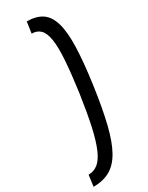

<svg xmlns="http://www.w3.org/2000/svg" viewBox="-280 -845 763 989"><g transform="rotate(-30 101.5 -350.0)"><path d="M83 -805Q138 -805 172.5 -782Q207 -759 222.5 -706.5Q238 -654 235.5 -566.5Q233 -479 215 -350Q197 -221 175.5 -133.5Q154 -46 124.5 6.5Q95 59 53.5 82Q12 105 -45 105L-36 38Q-4 38 20.5 18.5Q45 -1 64.5 -46Q84 -91 100.5 -165.5Q117 -240 133 -350Q148 -460 153 -534.5Q158 -609 151 -654Q144 -699 124.5 -718.5Q105 -738 73 -738Z"/></g></svg>

Font: Pathway Extreme Condensed
Style: Italic
Weight: 400
Width: 3
Italic angle: -8°
Version: Version 1.001;gftools[0.9.26]